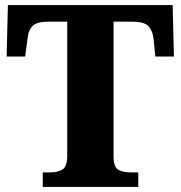

<svg xmlns="http://www.w3.org/2000/svg" viewBox="-20 -734 709 754"><path d="M148 0V-57H178Q207 -57 225.5 -68.5Q244 -80 244 -122V-649H170Q125 -649 108 -632Q91 -615 88 -582L79 -512H6L11 -714H658L663 -512H590L583 -582Q579 -615 562 -632Q545 -649 500 -649H426V-120Q426 -78 444.5 -67.5Q463 -57 492 -57H523V0Z"/></svg>

Font: Noto Serif Telugu ExtraBold
Style: Regular
Weight: 800
Designer: Jelle Bosma - Monotype Design Team
Foundry: Monotype Imaging Inc.
Version: Version 2.005; ttfautohint (v1.8.4.7-5d5b)